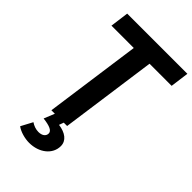

<svg xmlns="http://www.w3.org/2000/svg" viewBox="-288 -841 1173 1173"><g transform="rotate(45 298.5 -254.0)"><path d="M303 0 390 -625H581L597 -745H77L61 -625H254L167 0H197L169 69C228 76 256 89 256 112C256 135 236 150 205 150C182 150 160 142 141 129L101 204C129 225 175 237 211 237C297 237 363 185 363 114C363 67 323 38 263 30L274 0Z"/></g></svg>

Font: Plus Jakarta Sans
Style: Bold Italic
Weight: 700
Italic angle: -8°
Designer: Gumpita Rahayu
Foundry: Tokotype
Version: Version 2.071;gftools[0.9.30]